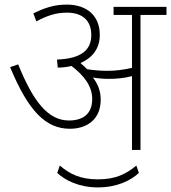

<svg xmlns="http://www.w3.org/2000/svg" viewBox="-20 -652 744 835"><path d="M418 -219C418 -257 405 -288 384 -315C405 -311 431 -309 454 -309C487 -309 520 -312 554 -321V0H591V-587H704V-622H474V-587H554V-357C516 -348 481 -344 448 -344C421 -344 390 -346 359 -351C350 -360 340 -369 330 -378C386 -402 414 -445 414 -500C414 -581 361 -632 270 -632C214 -632 173 -617 125 -594L138 -559C185 -584 223 -597 271 -597C337 -597 377 -564 377 -500C377 -433 332 -397 228 -393L231 -358C253 -358 273 -361 291 -365C344 -325 381 -278 381 -222C381 -153 337 -128 280 -128C188 -128 124 -212 59 -372L24 -360C104 -167 180 -92 284 -92C354 -92 418 -129 418 -219ZM406 163C490 163 550 132 584 100L573 68C528 105 483 128 406 128C329 128 284 105 240 68L229 100C263 132 323 163 406 163Z"/></svg>

Font: Noto Sans Devanagari UI ExtraLight
Style: Regular
Weight: 200
Designer: Jelle Bosma - Monotype Design Team
Foundry: Monotype Imaging Inc.
Version: Version 2.003